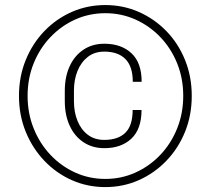

<svg xmlns="http://www.w3.org/2000/svg" viewBox="-20 -741 848 771"><path d="M512.7 -299.3H548.3Q548.3 -222.7 507.6 -184.3Q466.8 -146 398.9 -146Q351.1 -146 315.2 -169.9Q279.3 -193.8 259.8 -236.3Q240.2 -278.8 240.2 -335V-376.5Q240.2 -432.6 259.8 -475.1Q279.3 -517.6 315.2 -541.5Q351.1 -565.4 398.9 -565.4Q466.8 -565.4 507.8 -527.3Q548.8 -489.3 548.8 -412.6H513.2Q513.2 -474.1 483.6 -503.9Q454.1 -533.7 398.9 -533.7Q359.9 -533.7 332.8 -512.7Q305.7 -491.7 291.3 -456.3Q276.9 -420.9 276.9 -377V-335Q276.9 -290.5 291.3 -255.4Q305.7 -220.2 332.8 -199.7Q359.9 -179.2 398.9 -179.2Q454.1 -179.2 483.4 -208Q512.7 -236.8 512.7 -299.3ZM90.8 -356Q90.8 -286.1 115.2 -225.3Q139.6 -164.6 182.6 -119.1Q225.6 -73.7 282 -48.1Q338.4 -22.5 402.8 -22.5Q467.3 -22.5 523.9 -48.1Q580.6 -73.7 623.8 -119.1Q667 -164.6 691.4 -225.3Q715.8 -286.1 715.8 -356Q715.8 -426.3 691.4 -486.6Q667 -546.9 623.8 -592Q580.6 -637.2 523.9 -662.6Q467.3 -688 402.8 -688Q338.4 -688 282 -662.6Q225.6 -637.2 182.6 -592Q139.6 -546.9 115.2 -486.6Q90.8 -426.3 90.8 -356ZM56.2 -356Q56.2 -433.6 83.3 -500Q110.4 -566.4 158 -616Q205.6 -665.5 268.3 -693.1Q331.1 -720.7 402.8 -720.7Q474.6 -720.7 537.4 -693.1Q600.1 -665.5 648.2 -616Q696.3 -566.4 723.1 -500Q750 -433.6 750 -356Q750 -278.3 723.1 -211.9Q696.3 -145.5 648.2 -95.5Q600.1 -45.4 537.4 -17.6Q474.6 10.3 402.8 10.3Q331.1 10.3 268.3 -17.6Q205.6 -45.4 158 -95.5Q110.4 -145.5 83.3 -211.9Q56.2 -278.3 56.2 -356Z"/></svg>

Font: Roboto Condensed ExtraLight
Style: Regular
Weight: 250
Designer: Christian Robertson
Foundry: Google
Version: Version 3.008; 2023